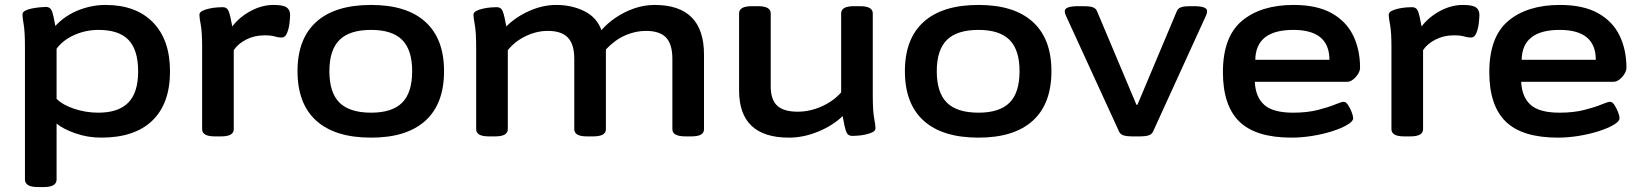

<svg xmlns="http://www.w3.org/2000/svg" viewBox="-20 -550 6648 777"><path d="M134 207Q106 207 93.5 199Q81 191 81 177V-357Q81 -422 76 -450Q71 -478 71 -492Q71 -501 82.5 -507Q94 -513 110.5 -516Q127 -519 142.5 -520.5Q158 -522 166 -522Q183 -522 189.5 -506.5Q196 -491 204 -445Q243 -487 297 -508.5Q351 -530 407 -530Q530 -530 599 -459.5Q668 -389 668 -261Q668 -131 596.5 -62Q525 7 389 7Q335 7 285 -10.5Q235 -28 209 -50V177Q209 191 196.5 199Q184 207 156 207ZM378 -94Q459 -94 499 -134.5Q539 -175 539 -261Q539 -348 500 -388.5Q461 -429 379 -429Q327 -429 281 -408.5Q235 -388 209 -353V-150Q234 -125 281 -109.5Q328 -94 378 -94Z M851 2Q823 2 810.5 -5.5Q798 -13 798 -27V-357Q798 -421 792.5 -449.5Q787 -478 787 -490Q787 -500 799 -506Q811 -512 827.5 -515.5Q844 -519 859 -520Q874 -521 881 -521Q899 -521 905.5 -504.5Q912 -488 920 -443Q949 -481 994.5 -505.5Q1040 -530 1087 -530Q1126 -530 1140 -520Q1154 -510 1154 -490Q1154 -478 1151.5 -456Q1149 -434 1141.5 -416Q1134 -398 1120 -398Q1106 -398 1092 -402.5Q1078 -407 1050 -407Q1010 -407 976.5 -390Q943 -373 926 -347V-27Q926 -13 913.5 -5.5Q901 2 873 2Z M1482 7Q1336 7 1260 -61.5Q1184 -130 1184 -262Q1184 -393 1260 -461.5Q1336 -530 1482 -530Q1626 -530 1701.5 -461.5Q1777 -393 1777 -262Q1777 -130 1701.5 -61.5Q1626 7 1482 7ZM1482 -94Q1567 -94 1607.5 -134.5Q1648 -175 1648 -262Q1648 -348 1607.5 -388.5Q1567 -429 1482 -429Q1395 -429 1354 -388.5Q1313 -348 1313 -262Q1313 -175 1354 -134.5Q1395 -94 1482 -94Z M1960 2Q1932 2 1919.5 -5.5Q1907 -13 1907 -27V-355Q1907 -421 1901.5 -449.5Q1896 -478 1896 -490Q1896 -500 1908 -506Q1920 -512 1936.5 -515.5Q1953 -519 1968 -520Q1983 -521 1990 -521Q2008 -521 2014.5 -504.5Q2021 -488 2029 -443Q2068 -482 2122.5 -506Q2177 -530 2231 -530Q2294 -530 2344.5 -505Q2395 -480 2414 -428Q2437 -455 2471.5 -478.5Q2506 -502 2546.5 -516Q2587 -530 2629 -530Q2829 -530 2829 -329V-27Q2829 -13 2817 -5.5Q2805 2 2776 2H2755Q2701 2 2701 -27V-312Q2701 -371 2675.5 -398Q2650 -425 2594 -425Q2552 -425 2510.5 -407Q2469 -389 2432 -350V-27Q2432 -13 2419.5 -5.5Q2407 2 2379 2H2357Q2329 2 2316.5 -5.5Q2304 -13 2304 -27V-312Q2304 -371 2278 -398Q2252 -425 2197 -425Q2152 -425 2108 -404Q2064 -383 2035 -347V-27Q2035 -13 2022.5 -5.5Q2010 2 1982 2Z M3173 7Q2971 7 2971 -184V-496Q2971 -510 2983.5 -517.5Q2996 -525 3024 -525H3046Q3074 -525 3086.5 -517.5Q3099 -510 3099 -496V-201Q3099 -147 3125 -122.5Q3151 -98 3208 -98Q3257 -98 3304.5 -119Q3352 -140 3384 -176V-496Q3384 -510 3396.5 -517.5Q3409 -525 3437 -525H3459Q3487 -525 3499.5 -517.5Q3512 -510 3512 -496V-166Q3512 -101 3517.5 -72Q3523 -43 3523 -31Q3523 -21 3511 -15Q3499 -9 3482.5 -5.5Q3466 -2 3451 -1Q3436 0 3429 0Q3411 0 3404.5 -17Q3398 -34 3390 -80Q3349 -41 3290 -17Q3231 7 3173 7Z M3940 7Q3794 7 3718 -61.5Q3642 -130 3642 -262Q3642 -393 3718 -461.5Q3794 -530 3940 -530Q4084 -530 4159.5 -461.5Q4235 -393 4235 -262Q4235 -130 4159.5 -61.5Q4084 7 3940 7ZM3940 -94Q4025 -94 4065.5 -134.5Q4106 -175 4106 -262Q4106 -348 4065.5 -388.5Q4025 -429 3940 -429Q3853 -429 3812 -388.5Q3771 -348 3771 -262Q3771 -175 3812 -134.5Q3853 -94 3940 -94Z M4561 2Q4541 2 4527.5 -2Q4514 -6 4509 -17L4293 -488Q4289 -497 4289 -505Q4289 -525 4344 -525H4369Q4388 -525 4401 -521Q4414 -517 4419 -506L4579 -126H4583L4743 -506Q4748 -517 4761 -521Q4774 -525 4794 -525H4812Q4865 -525 4865 -505Q4865 -497 4861 -488L4646 -17Q4641 -6 4627.5 -2Q4614 2 4594 2Z M5207 7Q5062 7 4995.5 -58Q4929 -123 4929 -258Q4929 -401 5006 -465.5Q5083 -530 5215 -530Q5309 -530 5368.5 -497Q5428 -464 5456 -406.5Q5484 -349 5484 -276Q5484 -264 5476 -251Q5468 -238 5456 -228.5Q5444 -219 5432 -219H5058Q5061 -157 5096.5 -125.5Q5132 -94 5213 -94Q5270 -94 5313 -105Q5356 -116 5382.5 -127Q5409 -138 5418 -138Q5427 -138 5435.5 -125Q5444 -112 5450 -96.5Q5456 -81 5456 -71Q5456 -59 5432.5 -45Q5409 -31 5371.5 -19Q5334 -7 5290.5 0Q5247 7 5207 7ZM5060 -308H5360Q5360 -429 5214 -429Q5062 -429 5060 -308Z M5664 2Q5636 2 5623.5 -5.5Q5611 -13 5611 -27V-357Q5611 -421 5605.5 -449.5Q5600 -478 5600 -490Q5600 -500 5612 -506Q5624 -512 5640.5 -515.5Q5657 -519 5672 -520Q5687 -521 5694 -521Q5712 -521 5718.5 -504.5Q5725 -488 5733 -443Q5762 -481 5807.5 -505.5Q5853 -530 5900 -530Q5939 -530 5953 -520Q5967 -510 5967 -490Q5967 -478 5964.5 -456Q5962 -434 5954.5 -416Q5947 -398 5933 -398Q5919 -398 5905 -402.5Q5891 -407 5863 -407Q5823 -407 5789.5 -390Q5756 -373 5739 -347V-27Q5739 -13 5726.5 -5.5Q5714 2 5686 2Z M6285 7Q6140 7 6073.5 -58Q6007 -123 6007 -258Q6007 -401 6084 -465.5Q6161 -530 6293 -530Q6387 -530 6446.5 -497Q6506 -464 6534 -406.5Q6562 -349 6562 -276Q6562 -264 6554 -251Q6546 -238 6534 -228.5Q6522 -219 6510 -219H6136Q6139 -157 6174.5 -125.5Q6210 -94 6291 -94Q6348 -94 6391 -105Q6434 -116 6460.5 -127Q6487 -138 6496 -138Q6505 -138 6513.5 -125Q6522 -112 6528 -96.5Q6534 -81 6534 -71Q6534 -59 6510.5 -45Q6487 -31 6449.5 -19Q6412 -7 6368.5 0Q6325 7 6285 7ZM6138 -308H6438Q6438 -429 6292 -429Q6140 -429 6138 -308Z"/></svg>

Font: Asap Expanded SemiBold
Style: Regular
Weight: 600
Width: 7
Designer: Pablo Cosgaya
Foundry: Omnibus-Type
Version: Version 3.001; ttfautohint (v1.8.4.7-5d5b)